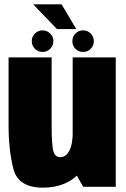

<svg xmlns="http://www.w3.org/2000/svg" viewBox="-20 -861 582 885"><path d="M363.5 0H513.5V-596.5H315V-85ZM218 -596.5H19.5V-284Q19.5 -169 41.8 -82.5Q64 4 178 4Q288.5 4 351 -68.8Q413.5 -141.5 413.5 -235.5L315.5 -257Q315.5 -196.5 299.8 -166.5Q284 -136.5 258 -136.5Q235 -136.5 226.5 -161.8Q218 -187 218 -291.5ZM176.5 -621.5Q196.5 -621.5 211.2 -636Q226 -650.5 226 -671.5Q226 -692 211.2 -706.5Q196.5 -721 176.5 -721Q155.5 -721 141 -706.5Q126.5 -692 126.5 -671.5Q126.5 -650.5 141 -636Q155.5 -621.5 176.5 -621.5ZM362.5 -621.5Q384 -621.5 398.2 -636Q412.5 -650.5 412.5 -671.5Q412.5 -692 398.2 -706.5Q384 -721 362.5 -721Q342.5 -721 328 -706.5Q313.5 -692 313.5 -671.5Q313.5 -650.5 327.8 -636Q342 -621.5 362.5 -621.5ZM242.5 -727H331.5L264 -841H133Z"/></svg>

Font: Anybody Condensed Black
Style: Regular
Weight: 900
Width: 3
Designer: Tyler Finck
Foundry: Etcetera Type Company
Version: Version 1.113;gftools[0.9.25]